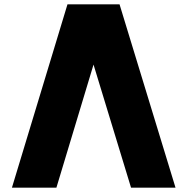

<svg xmlns="http://www.w3.org/2000/svg" viewBox="-20 -865 864 885"><path d="M35 0 291 -845H531L789 0H584L395 -620H427L240 0Z"/></svg>

Font: Alexandria Black
Style: Regular
Weight: 900
Designer: Mohamed Gaber
Foundry: Kief Type Foundry
Version: Version 5.100